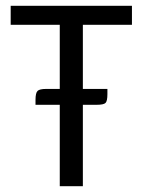

<svg xmlns="http://www.w3.org/2000/svg" viewBox="-20 -645 494 665"><path d="M267 -559V0H187V-559H17V-625H437V-559ZM103 -299Q103 -323 110 -330Q117 -337 140 -337H352V-319Q352 -295 345.5 -288.5Q339 -282 314 -282H103Z"/></svg>

Font: Changa Light
Style: Regular
Weight: 300
Designer: Eduardo Rodriguez Tunni
Foundry: Eduardo Rodriguez Tunni
Version: Version 3.002; ttfautohint (v1.8.2)